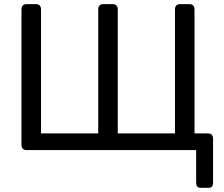

<svg xmlns="http://www.w3.org/2000/svg" viewBox="-20 -720 1073 921"><path d="M107.4 0Q83 0 83 -26.9V-673.3Q83 -700.2 107.4 -700.2H152.3Q176.8 -700.2 176.8 -673.3V-80.1H451.2V-673.3Q451.2 -700.2 475.6 -700.2H520.5Q544.9 -700.2 544.9 -673.3V-80.1H819.3V-673.3Q819.3 -700.2 843.8 -700.2H888.7Q913.1 -700.2 913.1 -673.3V-80.1H977.5Q1002 -80.1 1002 -53.2V156.2Q1002 180.7 982.4 180.7H940.4Q920.9 180.7 920.9 156.2V0Z"/></svg>

Font: Istok
Style: Regular
Weight: 500
Designer: Andrey V. Panov
Foundry: Andrey V. Panov
Version: Version 1.0.3